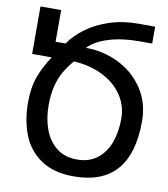

<svg xmlns="http://www.w3.org/2000/svg" viewBox="-83 -795 766 878"><g transform="rotate(10 300.0 -355.5)"><path d="M54 -283Q54 -354 73.2 -405Q92.5 -456 125 -504.5H34V-725H130V-578H176Q204 -618 248.2 -651Q292.5 -684 353.8 -704.5Q415 -725 489.5 -725H566.5V-646.5H505Q425.5 -646.5 364.2 -627.2Q303 -608 271.5 -574.5Q351 -575 422.8 -540.2Q494.5 -505.5 538.5 -440Q582.5 -374.5 582.5 -288Q582.5 14 318 14Q224.5 14 165.5 -26.2Q106.5 -66.5 80.2 -133.2Q54 -200 54 -283ZM318.5 -64.5Q374.5 -64.5 412.2 -93.2Q450 -122 468.5 -171.2Q487 -220.5 487 -282.5Q487 -344.5 453.2 -393.5Q419.5 -442.5 360.5 -471.2Q301.5 -500 228 -504Q202.5 -473.5 186 -445.2Q169.5 -417 159.2 -378Q149 -339 149 -286Q149 -225 167.8 -174.5Q186.5 -124 224.8 -94.2Q263 -64.5 318.5 -64.5Z"/></g></svg>

Font: JuliaMono
Style: Regular
Weight: 400
Monospace: yes
Designer: cormullion
Foundry: corm
Version: Version 0.055; ttfautohint (v1.8.4)